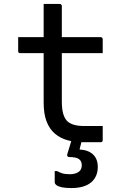

<svg xmlns="http://www.w3.org/2000/svg" viewBox="-20 -720 640 972"><path d="M72 -532H489Q494 -532 497 -529Q500 -526 500 -521Q500 -509 500 -497.5Q500 -486 500 -475Q500 -464 500 -451H83Q80 -451 78 -451.5Q76 -452 74.5 -453.5Q73 -455 72.5 -457Q72 -459 72 -462Q72 -475 72 -486Q72 -497 72 -508.5Q72 -520 72 -532ZM500 -82Q500 -65 500 -47Q500 -29 500 -11Q500 -6 497.5 -3Q495 0 489 0Q486 0 476 0Q466 0 452.5 0Q439 0 426 0Q413 0 402 0Q358 0 322 -10Q286 -20 258.5 -43Q231 -66 216 -104.5Q201 -143 201 -201Q201 -251 201 -301Q201 -351 201 -400.5Q201 -450 201 -500Q201 -550 201 -600Q201 -625 201 -650Q201 -675 201 -700Q222 -700 242 -700Q262 -700 282 -700Q286 -700 288 -698.5Q290 -697 291.5 -695Q293 -693 293 -689Q293 -629 293 -569Q293 -509 293 -448.5Q293 -388 293 -327.5Q293 -267 293 -207Q293 -170 299.5 -146Q306 -122 320 -107Q334 -94 355.5 -88Q377 -82 408 -82Q421 -82 434 -82Q447 -82 460 -82Q473 -82 486 -82ZM400 -36Q398 -28 396 -19.5Q394 -11 392.5 -3Q391 5 389 12.5Q387 20 385 27L383 37Q426 39 450.5 61.5Q475 84 475 125Q475 175 441 203.5Q407 232 342 232Q311 232 292.5 228Q274 224 265.5 217Q257 210 257 203Q257 191 257 181Q257 171 257 162Q257 153 257 146H269Q281 153 295.5 157.5Q310 162 334 162Q360 162 377 151Q394 140 394 117Q394 96 380 85.5Q366 75 330 75Q325 75 322 71.5Q319 68 320 62Q324 50 327 39.5Q330 29 333.5 18.5Q337 8 339.5 -2Q342 -12 346 -22Q348 -28 352 -31Q356 -34 367 -35Q378 -36 400 -36Z"/></svg>

Font: Recursive Monospace
Style: Regular
Weight: 400
Version: Version 1.047